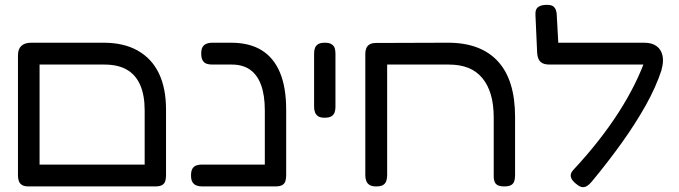

<svg xmlns="http://www.w3.org/2000/svg" viewBox="-20 -758 2797 791"><path d="M98 10Q80 10 70.5 4Q61 -2 57.5 -12.5Q54 -23 54 -35V-530Q54 -556 68 -569Q82 -582 109 -582H407Q490 -582 547.5 -549.5Q605 -517 634.5 -456Q664 -395 664 -306V-36Q664 -23 661 -12.5Q658 -2 648.5 4Q639 10 620 10Q602 10 592.5 5Q583 0 579.5 -9.5Q576 -19 576 -29V-303Q576 -366 557.5 -408Q539 -450 502.5 -471Q466 -492 410 -492H143V-36Q143 -23 139.5 -12.5Q136 -2 126.5 4Q117 10 98 10ZM96 10 97 -80H621L622 10Z M1115 10Q1098 10 1088 5Q1078 0 1074.5 -9.5Q1071 -19 1071 -29V-303Q1071 -366 1055.5 -408Q1040 -450 1010 -471Q980 -492 935 -492H854Q841 -492 831 -495.5Q821 -499 815 -509Q809 -519 809 -537Q809 -556 815 -565Q821 -574 831 -578Q841 -582 853 -582H932Q1008 -582 1058 -551Q1108 -520 1133.5 -459Q1159 -398 1159 -306V-36Q1159 -23 1156 -12.5Q1153 -2 1143.5 4Q1134 10 1115 10ZM812 10Q799 10 789 6Q779 2 773 -7.5Q767 -17 767 -35Q767 -54 773 -63.5Q779 -73 789 -76.5Q799 -80 811 -80H1119L1118 10Z M1317 -273Q1299 -273 1290 -279.5Q1281 -286 1277.5 -296Q1274 -306 1274 -318V-538Q1274 -550 1277.5 -560Q1281 -570 1290.5 -576Q1300 -582 1318 -582Q1337 -582 1346.5 -575.5Q1356 -569 1359 -559.5Q1362 -550 1362 -537V-317Q1362 -305 1358.5 -295Q1355 -285 1345.5 -279Q1336 -273 1317 -273Z M1530 10Q1512 10 1502.5 4Q1493 -2 1489 -12.5Q1485 -23 1485 -35V-537Q1485 -549 1489 -559Q1493 -569 1502.5 -575Q1512 -581 1530 -581L1826 -582Q1894 -582 1945.5 -562.5Q1997 -543 2032 -504.5Q2067 -466 2084.5 -409Q2102 -352 2102 -276V-36Q2102 -23 2099 -12.5Q2096 -2 2086.5 4Q2077 10 2058 10Q2040 10 2030.5 5Q2021 0 2017.5 -9.5Q2014 -19 2014 -29V-274Q2014 -328 2002 -368.5Q1990 -409 1966.5 -437Q1943 -465 1909 -478.5Q1875 -492 1829 -492H1575V-36Q1575 -23 1571.5 -12.5Q1568 -2 1558.5 4Q1549 10 1530 10Z M2358 3Q2336 -13 2332 -28Q2328 -43 2342 -58Q2397 -117 2443.5 -176Q2490 -235 2528 -294Q2566 -353 2595 -411.5Q2624 -470 2643 -526L2706 -471Q2682 -398 2639.5 -322.5Q2597 -247 2541.5 -169.5Q2486 -92 2419 -11Q2410 0 2401 6.5Q2392 13 2381.5 13Q2371 13 2358 3ZM2705 -470 2644 -492H2244Q2219 -492 2207 -503Q2195 -514 2193 -539L2186 -695Q2185 -708 2188.5 -717.5Q2192 -727 2203 -732.5Q2214 -738 2233 -738Q2251 -738 2259 -732Q2267 -726 2270.5 -715.5Q2274 -705 2274 -691L2280 -582H2634Q2666 -582 2685 -568Q2704 -554 2709.5 -528.5Q2715 -503 2705 -470Z"/></svg>

Font: Fredoka SemiExpanded
Style: Regular
Weight: 400
Width: 6
Designer: Ben Nathan
Foundry: Milena B. Brandão, Ben Nathan
Version: Version 2.001